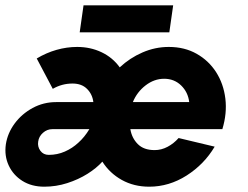

<svg xmlns="http://www.w3.org/2000/svg" viewBox="-57 -691 934 724"><path d="M110 13Q62 13 27.2 -9Q-7.5 -31 -24.2 -67.2Q-41 -103.5 -35 -146.5Q-28.5 -189 -1.8 -225.2Q25 -261.5 66 -283.8Q107 -306 154.5 -306H295Q291.5 -335.5 271.2 -355.8Q251 -376 216.5 -376Q176.5 -376 142 -356L81.5 -470.5Q117.5 -492 156.2 -503Q195 -514 234 -514Q284 -514 326 -494Q368 -474 394.5 -437Q432.5 -472.5 480.2 -493.2Q528 -514 579.5 -514Q639 -514 684.5 -488.2Q730 -462.5 758 -418.8Q786 -375 792.8 -319.2Q799.5 -263.5 781.5 -204H434.5Q440 -170.5 462.5 -147.8Q485 -125 526 -125Q551.5 -125 575 -137.5Q598.5 -150 616.5 -170.5L752.5 -138Q713 -71.5 646.8 -29.2Q580.5 13 505.5 13Q448 13 402.2 -12.5Q356.5 -38 329 -81.5Q307 -57 272.8 -35.5Q238.5 -14 196.5 -0.5Q154.5 13 110 13ZM444 -306H656.5Q652 -343.5 626 -368.8Q600 -394 562 -394Q524.5 -394 492 -369Q459.5 -344 444 -306ZM127 -107Q159 -107 187.5 -119.5Q216 -132 238.5 -153Q262 -174 280 -204H140.5Q120.5 -204 105 -190.2Q89.5 -176.5 87 -157Q84 -138 95.2 -122.5Q106.5 -107 127 -107ZM258 -671H596L581.5 -569H243.5Z"/></svg>

Font: Urbanist ExtraBold
Style: Italic
Weight: 800
Italic angle: -8°
Designer: Corey Hu
Foundry: Corey Hu
Version: Version 1.321; ttfautohint (v1.8.4.7-5d5b)